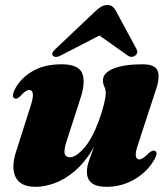

<svg xmlns="http://www.w3.org/2000/svg" viewBox="-20 -727 664 760"><path d="M593 -130Q606.5 -124 592.5 -98Q565.5 -49 514.2 -18.2Q463 12.5 401 12.5Q324 12.5 324 -47Q324 -67.5 333 -93.2Q342 -119 352 -145Q317.5 -85.5 277.2 -51Q237 -16.5 196.5 -2Q156 12.5 121 12.5Q60 12.5 41.5 -26.5Q23 -65.5 45 -131L101 -307Q113 -344 109.8 -357.5Q106.5 -371 96 -371Q82 -371 61 -347Q52.5 -339 47.8 -337.2Q43 -335.5 38 -337.5Q24 -343.5 38.5 -373Q60 -416 107 -444.2Q154 -472.5 223.5 -472.5Q291 -472.5 305.2 -437Q319.5 -401.5 298.5 -338L245 -172.5Q232.5 -135.5 235.8 -120Q239 -104.5 257 -104.5Q280.5 -104.5 312.8 -141Q345 -177.5 371.5 -249.5Q384 -284 391.2 -313.2Q398.5 -342.5 398.5 -359Q398.5 -373.5 393 -384.2Q387.5 -395 387.5 -409.5Q387.5 -438 428.5 -455.2Q469.5 -472.5 544.5 -472.5Q593.5 -472.5 603.8 -447Q614 -421.5 597.5 -373L526 -154Q515 -122.5 517.8 -109.2Q520.5 -96 530.5 -96Q538 -96 546.5 -101.5Q555 -107 570 -122Q583.5 -133.5 593 -130ZM514.5 -506.5Q508.5 -502 500.2 -502Q492 -502 484.5 -508L373.5 -586.5L221.5 -508Q200 -496 189.5 -506.5Q181 -516 199 -532.5L359.5 -684.5Q371.5 -695.5 381.8 -701.2Q392 -707 405 -707Q418 -707 425 -701.2Q432 -695.5 438.5 -684.5L520.5 -532.5Q525 -524 522.8 -517.2Q520.5 -510.5 514.5 -506.5Z"/></svg>

Font: Fraunces 72pt S000 Black
Style: Italic
Weight: 900
Italic angle: -16°
Version: Version 1.000; ttfautohint (v1.8.3)